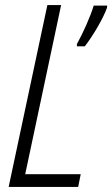

<svg xmlns="http://www.w3.org/2000/svg" viewBox="-20 -734 441 754"><path d="M14 0H287L297 -50H79L220 -714H166ZM282 -561V-552H313C345 -593 386 -663 400 -703L401 -712H348C335 -669 307 -606 282 -561Z"/></svg>

Font: Noto Sans Condensed Light
Style: Italic
Weight: 300
Width: 3
Italic angle: -12°
Designer: Monotype Design Team
Foundry: Monotype Imaging Inc.
Version: Version 2.013